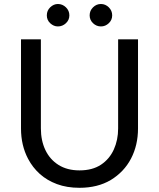

<svg xmlns="http://www.w3.org/2000/svg" viewBox="-20 -908 776 937"><path d="M368 8.5Q306.5 8.5 258 -9.5Q209.5 -27.5 174.2 -59.2Q139 -91 117 -133Q82.5 -198.5 82.5 -281V-716H179.5V-281.5Q179.5 -222 201.5 -175.8Q223.5 -129.5 265.8 -103Q308 -76.5 368 -76.5Q431 -76.5 472.8 -104.2Q514.5 -132 535.5 -178.5Q556.5 -225 556.5 -281V-716H653.5V-281Q653.5 -199.5 619.5 -134.2Q585.5 -69 520.5 -29.5Q456.5 8.5 368 8.5ZM472.5 -779Q450.5 -779 434 -794.8Q417.5 -810.5 417.5 -833Q417.5 -856 434 -872.2Q450.5 -888.5 472.5 -888.5Q494.5 -888.5 511 -872.2Q527.5 -856 527.5 -833Q527.5 -810.5 511 -794.8Q494.5 -779 472.5 -779ZM262.5 -779Q242 -779 225.2 -794.5Q208.5 -810 208.5 -833Q208.5 -856.5 225.2 -872.5Q242 -888.5 262.5 -888.5Q285 -888.5 301.8 -872.2Q318.5 -856 318.5 -833Q318.5 -810.5 301.8 -794.8Q285 -779 262.5 -779Z"/></svg>

Font: Verano Sans
Style: Regular
Weight: 400
Designer: Lukasz Dziedzic with Adam Twardoch and Botio Nikoltchev
Foundry: tyPoland Lukasz Dziedzic
Version: Version 3.001;December 28, 2019;FontCreator 12.0.0.2547 64-b